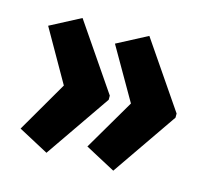

<svg xmlns="http://www.w3.org/2000/svg" viewBox="-75 -594 690 633"><g transform="rotate(15 270.0 -277.0)"><path d="M514 -269V-283L361 -507L258 -453L360 -276L258 -102L361 -47ZM286 -269V-283L133 -507L30 -453L131 -276L30 -102L133 -47Z"/></g></svg>

Font: Noto Sans Sinhala UI ExtraCondensed ExtraBold
Style: Regular
Weight: 800
Width: 2
Designer: Jelle Bosma - Monotype Design Team
Foundry: Monotype Imaging Inc.
Version: Version 2.006